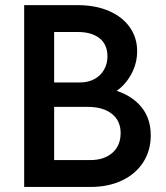

<svg xmlns="http://www.w3.org/2000/svg" viewBox="-20 -740 659 760"><path d="M75.7 -719.7H286.1Q358.4 -719.7 411.9 -696.3Q465.3 -672.9 494.1 -631.6Q522.9 -590.3 522.9 -537.6Q522.9 -490.2 500.5 -448Q478 -405.8 441.9 -380.4Q504.4 -359.9 540.5 -315.2Q576.7 -270.5 576.7 -204.1Q576.7 -144 546.9 -97.7Q517.1 -51.3 462.9 -25.6Q408.7 0 338.4 0H75.7ZM337.9 -106.4Q392.1 -106.4 424.8 -135Q457.5 -163.6 457.5 -213.4Q457.5 -262.2 422.6 -289.6Q387.7 -316.9 327.6 -316.9H194.3V-106.4ZM296.4 -413.6Q329.1 -413.6 353.8 -427Q378.4 -440.4 391.8 -463.9Q405.3 -487.3 405.3 -516.6Q405.3 -564 374 -588.6Q342.8 -613.3 288.6 -613.3H194.3V-413.6Z"/></svg>

Font: Reddit Sans SemiBold
Style: Regular
Weight: 600
Designer: Stephen Hutchings
Foundry: Reddit
Version: Version 1.013